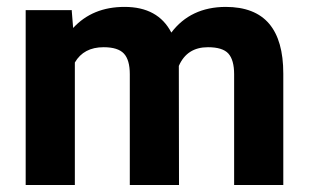

<svg xmlns="http://www.w3.org/2000/svg" viewBox="-20 -531 887 551"><path d="M186 -502V-499L189.9 -450.7Q245.6 -511.2 337.4 -511.2Q433.6 -511.2 471.7 -437.5Q526.9 -510.7 627.4 -511.2Q711.4 -511.2 752.4 -462.9Q793 -415 793 -319.8V-3.4V0H789.6H655.3H651.9V-3.4V-317.9Q651.9 -358.9 635.3 -377.4Q618.7 -395.5 576.7 -395.5Q516.6 -395.5 493.2 -341.8L493.7 -3.4V0H490.2H356H352.5V-3.4V-317.9Q352.5 -359.4 335.4 -377.4Q318.4 -395.5 277.3 -395.5Q220.2 -395.5 194.8 -351.6V-3.4V0H191.4H57.1H53.7V-3.4V-498.5V-502H57.1H183.1Z"/></svg>

Font: MAUL Bold
Style: Bold
Weight: 700
Designer: MAUL
Version: Version 1.0; 2020; ttfautohint (v1.8.3)